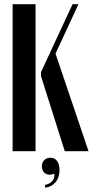

<svg xmlns="http://www.w3.org/2000/svg" viewBox="-20 -719 441 913"><path d="M149 0H40V-699H149ZM175 -357V-376L325 -699H353L244 -464L401 0H288ZM238 107Q226 112 217 112Q200 112 189.5 100.5Q179 89 179 72Q179 54 190.5 42.5Q202 31 220 31Q240 31 251.5 46.5Q263 62 263 90Q263 124 245.5 146Q228 168 196 174L193 161Q243 149 238 107Z"/></svg>

Font: Moniqa Extra Bold Narrow Heading
Style: Regular
Weight: 800
Width: 4
Designer: Rajesh Rajput
Foundry: Rajesh Rajput
Version: Version 1.000;December 15, 2022;FontCreator 14.0.0.2794 32-b